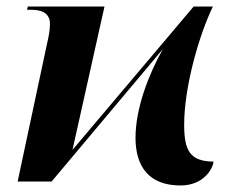

<svg xmlns="http://www.w3.org/2000/svg" viewBox="-20 -556 711 588"><path d="M533 12C601 12 631 -36 634 -61C563 -62 544 -93 544 -174C544 -292 591 -452 632 -536H573L202 -97L300 -536H65L63 -526H75C99 -526 133 -521 133 -483C133 -464 129 -443 124 -422L34 0H138L479 -406C436 -330 395 -225 395 -134C395 -46 436 12 533 12Z"/></svg>

Font: Noto Serif Display
Style: Bold Italic
Weight: 700
Italic angle: -12°
Designer: Monotype Design Team
Foundry: Monotype Imaging Inc.
Version: Version 2.009